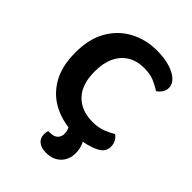

<svg xmlns="http://www.w3.org/2000/svg" viewBox="-234 -736 1045 1045"><g transform="rotate(45 288.5 -213.5)"><path d="M538.3 -525.8Q538.3 -504.9 526.8 -488.5Q515.3 -472 500.4 -463.1Q475.4 -480.4 443.5 -493.8Q411.6 -507.1 366.9 -507.1Q312.5 -507.1 272.5 -483.4Q232.6 -459.7 210.7 -414.1Q188.8 -368.5 188.8 -303Q188.8 -203.1 238.8 -151.7Q288.7 -100.2 373.8 -100.2Q418.6 -100.2 450.6 -112.6Q482.7 -124.9 508.4 -140.6Q523 -130.7 532.3 -113.9Q541.6 -97.2 541.6 -75.2Q541.6 -56.7 531.9 -40.9Q522.1 -25.1 498.5 -13.5Q478.8 -2.8 443.4 6.8Q408 16.3 355.9 16.3Q268.3 16.3 196.9 -18.2Q125.4 -52.7 83.4 -123.4Q41.5 -194 41.5 -303Q41.5 -407.3 83 -478.7Q124.4 -550 194.2 -586.8Q264 -623.6 347.7 -623.6Q406.6 -623.6 449.3 -610.3Q491.9 -597 515.1 -574.9Q538.3 -552.7 538.3 -525.8ZM291.2 -4 368.2 -30.9Q402.8 -10.5 416.8 19.4Q430.8 49.4 430.8 84.3Q430.8 134.3 399.5 165.9Q368.1 197.6 314.2 197.6Q278 197.6 256.6 180.8Q235.1 164.1 235.1 133.2Q235.1 117.2 239.8 105.2H251.5Q284.2 105.2 298.7 90.1Q313.3 74.9 313.3 51.5Q313.3 39.2 308.1 23.8Q302.9 8.4 291.2 -4Z"/></g></svg>

Font: Baloo Tamma 2
Style: Regular
Weight: 400
Designer: Divya Kowshik, Shuchita Grover and Ek Type
Foundry: Ek Type
Version: Version 1.700